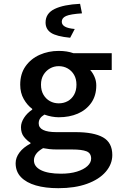

<svg xmlns="http://www.w3.org/2000/svg" viewBox="-20 -770 640 1007"><path d="M286 217Q218 217 168 202.5Q118 188 90 159Q62 130 62 86Q62 57 82 30Q102 3 140 -17V-21Q121 -33 105.5 -52.5Q90 -72 90 -103Q90 -127 106 -152Q122 -177 149 -195V-199Q123 -218 104.5 -250.5Q86 -283 86 -326Q86 -383 114 -422.5Q142 -462 188 -482.5Q234 -503 288 -503Q332 -503 365 -491H566V-403H453Q466 -389 475.5 -367.5Q485 -346 485 -322Q485 -268 458.5 -230.5Q432 -193 388 -174Q344 -155 288 -155Q271 -155 251.5 -158.5Q232 -162 213 -169Q198 -160 190.5 -149Q183 -138 183 -123Q183 -100 206.5 -88.5Q230 -77 276 -77H376Q472 -77 520.5 -49.5Q569 -22 569 43Q569 91 534.5 131Q500 171 436.5 194Q373 217 286 217ZM288 -228Q314 -228 335 -239.5Q356 -251 368.5 -273Q381 -295 381 -326Q381 -356 368.5 -377.5Q356 -399 335 -411Q314 -423 288 -423Q263 -423 242 -411Q221 -399 208 -377.5Q195 -356 195 -326Q195 -295 208 -273Q221 -251 242 -239.5Q263 -228 288 -228ZM300 141Q348 141 383.5 130Q419 119 438.5 101Q458 83 458 62Q458 33 433.5 23.5Q409 14 359 14H281Q257 14 239 12Q221 10 206 7Q180 22 169 38Q158 54 158 71Q158 104 195 122.5Q232 141 300 141ZM348 -572Q276 -579 247.5 -598Q219 -617 219 -652Q219 -700 266.5 -723Q314 -746 400 -750L410 -700Q349 -696 326.5 -686Q304 -676 304 -656Q304 -640 320.5 -630.5Q337 -621 372 -618Z"/></svg>

Font: Source Code Pro SemiBold
Style: Regular
Weight: 600
Monospace: yes
Designer: Paul D. Hunt, Teo Tuominen
Foundry: Adobe Systems Incorporated
Version: Version 1.018;hotconv 1.0.116;makeotfexe 2.5.65601